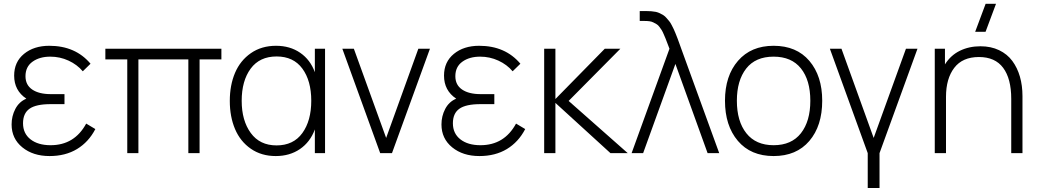

<svg xmlns="http://www.w3.org/2000/svg" viewBox="-20 -792 5368 993"><path d="M236.3 15.1Q150.9 15.1 95.5 -30Q40 -75.2 40 -148.4Q40 -191.4 59.3 -228.5Q78.6 -265.6 116.2 -281.7Q53.2 -323.7 53.2 -400.9Q53.2 -471.7 104.2 -513.4Q155.3 -555.2 234.9 -555.2Q370.1 -555.2 448.2 -462.4L408.2 -423.3Q378.9 -458 334.5 -478.5Q290 -499 240.2 -499Q184.6 -499 148.2 -472.9Q111.8 -446.8 111.8 -397.9Q111.8 -352.5 146.7 -328.9Q181.6 -305.2 242.2 -305.2H313.5V-253.4H241.7Q166.5 -253.4 132.8 -229.7Q99.1 -206.1 99.1 -154.3Q99.1 -101.6 137.9 -71.3Q176.8 -41 241.7 -41Q365.2 -41 425.8 -152.8L473.1 -124.5Q438.5 -57.6 378.4 -21.2Q318.4 15.1 236.3 15.1Z M638.2 0V-484.9H524.9V-540H1125V-484.9H1012.2V0H954.1V-484.9H695.8V0Z M1406.2 15.1Q1332 15.1 1277.3 -22.7Q1222.7 -60.5 1195.6 -124.5Q1168.5 -188.5 1168.5 -270Q1168.5 -351.6 1195.6 -415.3Q1222.7 -479 1277.6 -517.1Q1332.5 -555.2 1407.7 -555.2Q1480 -555.2 1532.5 -519Q1585 -482.9 1608.4 -418.5V-540H1661.1V0H1608.4V-122.6Q1584.5 -57.6 1531.5 -21.2Q1478.5 15.1 1406.2 15.1ZM1230 -270.5Q1230 -168.5 1276.9 -104.2Q1323.7 -40 1410.2 -40Q1497.6 -40 1543.7 -103.8Q1589.8 -167.5 1589.8 -271Q1589.8 -374.5 1543.7 -437.3Q1497.6 -500 1410.6 -500Q1322.8 -500 1276.4 -437Q1230 -374 1230 -270.5Z M1946.3 0 1750.5 -540H1810.1L1977.1 -78.6L2143.6 -540H2203.6L2007.3 0Z M2459.5 15.1Q2374 15.1 2318.6 -30Q2263.2 -75.2 2263.2 -148.4Q2263.2 -191.4 2282.5 -228.5Q2301.8 -265.6 2339.4 -281.7Q2276.4 -323.7 2276.4 -400.9Q2276.4 -471.7 2327.4 -513.4Q2378.4 -555.2 2458 -555.2Q2593.3 -555.2 2671.4 -462.4L2631.3 -423.3Q2602.1 -458 2557.6 -478.5Q2513.2 -499 2463.4 -499Q2407.7 -499 2371.3 -472.9Q2335 -446.8 2335 -397.9Q2335 -352.5 2369.9 -328.9Q2404.8 -305.2 2465.3 -305.2H2536.6V-253.4H2464.8Q2389.6 -253.4 2356 -229.7Q2322.3 -206.1 2322.3 -154.3Q2322.3 -101.6 2361.1 -71.3Q2399.9 -41 2464.8 -41Q2588.4 -41 2648.9 -152.8L2696.3 -124.5Q2661.6 -57.6 2601.6 -21.2Q2541.5 15.1 2459.5 15.1Z M2794.4 0V-540H2852.5V-279.8L3107.9 -540H3188.5L2920.9 -270L3226.6 0H3137.2L2852.5 -259.8V0Z M3442.4 -540Q3439.5 -548.3 3433.6 -563Q3426.3 -582.5 3422.6 -591.6Q3418.9 -600.6 3412.6 -615.2Q3406.2 -629.9 3401.9 -636.7Q3397.5 -643.6 3390.4 -653.1Q3383.3 -662.6 3376.2 -666.7Q3369.1 -670.9 3359.6 -675.8Q3350.1 -680.7 3338.9 -682.1Q3327.6 -683.6 3314 -683.6H3288.6V-734.9H3319.8Q3351.1 -734.9 3372.6 -730.5Q3383.3 -728 3393.3 -723.1Q3403.3 -718.3 3411.4 -713.1Q3419.4 -708 3427.5 -698.5Q3435.5 -689 3441.2 -682.4Q3446.8 -675.8 3453.9 -662.1Q3460.9 -648.4 3464.6 -640.9Q3468.3 -633.3 3474.9 -616.7Q3481.4 -600.1 3484.4 -592.5Q3487.3 -585 3494.1 -565.9Q3501 -546.9 3503.4 -540L3699.7 0H3639.6L3473.1 -461.4L3306.2 0H3246.6Z M3981 -555.2Q4099.6 -555.2 4166 -477.1Q4232.4 -398.9 4232.4 -271Q4232.4 -141.1 4165.8 -63Q4099.1 15.1 3981 15.1Q3862.8 15.1 3796.1 -63.5Q3729.5 -142.1 3729.5 -271Q3729.5 -399.9 3796.9 -477.5Q3864.3 -555.2 3981 -555.2ZM3791 -271Q3791 -164.6 3840.1 -102.8Q3889.2 -41 3981 -41Q4073.7 -41 4122.3 -103Q4170.9 -165 4170.9 -271Q4170.9 -377.4 4122.3 -438.2Q4073.7 -499 3981 -499Q3887.2 -499 3839.1 -437.3Q3791 -375.5 3791 -271Z M4467.8 180.2V0L4272 -540H4332L4498.5 -78.6L4665.5 -540H4725.1L4528.8 0V180.2Z M5210 -280.8Q5210 -385.3 5168.2 -441.2Q5126.5 -497.1 5043 -497.1Q4958 -497.1 4915.3 -441.2Q4872.6 -385.3 4872.6 -291.5V0H4814.5V-540H4867.2V-459Q4896.5 -505.9 4944.1 -529.3Q4991.7 -552.7 5050.8 -552.7Q5105 -552.7 5147.2 -532.5Q5189.5 -512.2 5215.6 -476.8Q5241.7 -441.4 5254.9 -395.5Q5268.1 -349.6 5268.1 -295.4V0H5210ZM5023.4 -627.4 5077.6 -772.5H5131.3L5077.1 -627.4Z"/></svg>

Font: Manrope Light
Style: Regular
Weight: 300
Designer: Mikhail Sharanda
Foundry: Mikhail Sharanda
Version: Version 4.505;FEAKit 1.0